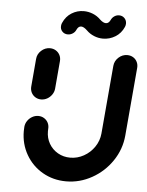

<svg xmlns="http://www.w3.org/2000/svg" viewBox="-50 -719 586 763"><g transform="rotate(5 242.5 -337.0)"><path d="M114.8 -312.6Q101.9 -312.6 91.5 -319.1Q81.1 -325.6 75.7 -336.5Q70.4 -347.4 71.5 -360.4L81.1 -471.1Q82.6 -490.7 97.8 -504.6Q113 -518.5 132.6 -518.5Q145.6 -518.5 155.9 -512.2Q166.3 -505.9 171.9 -495Q177.4 -484.1 176.3 -471.1L166.7 -360.4Q165.6 -347.4 158.1 -336.5Q150.7 -325.6 139.3 -319.1Q127.8 -312.6 114.8 -312.6ZM441.1 -518.1Q454.1 -518.1 464.4 -511.9Q474.8 -505.6 480.2 -494.6Q485.6 -483.7 484.4 -470.7L460.7 -198.5Q455.9 -143.7 424.6 -97.4Q393.3 -51.1 344.8 -24.1Q296.3 3 241.9 3Q190.4 3 148.1 -21.3Q105.9 -45.6 81.7 -87.8Q57.4 -130 57.4 -181.1Q57.4 -186.7 58.1 -198.5Q59.3 -211.5 66.7 -222.4Q74.1 -233.3 85.6 -239.8Q97 -246.3 110 -246.3Q123 -246.3 133.3 -239.8Q143.7 -233.3 149.1 -222.4Q154.4 -211.5 153.3 -198.5Q153 -195.2 153 -188.9Q153 -161.9 165.7 -139.8Q178.5 -117.8 200.7 -105Q223 -92.2 250 -92.2Q278.9 -92.2 304.4 -106.5Q330 -120.7 346.5 -145.2Q363 -169.6 365.6 -198.5L389.3 -470.7Q391.1 -490.4 406.3 -504.3Q421.5 -518.1 441.1 -518.1ZM394.8 -672.6Q407.8 -672.6 416.3 -663.9Q424.8 -655.2 424.8 -642.6Q424.8 -635.6 421.9 -628.9Q410.4 -602.6 387.6 -588.7Q364.8 -574.8 338.5 -574.8Q320 -574.8 302.8 -581.9Q285.6 -588.9 272.6 -601.9Q258.9 -615.2 248.5 -615.2Q237.4 -615.2 230.7 -600.7Q226.7 -591.1 217.6 -585.2Q208.5 -579.3 198.1 -579.3Q184.4 -579.3 175.7 -588.7Q167 -598.1 168.5 -611.9Q169.3 -618.9 171.5 -623Q183 -649.3 205.2 -663.1Q227.4 -677 253.7 -677Q272.2 -677 289.8 -670Q307.4 -663 320.7 -649.6Q334.1 -637 344.8 -637Q355.9 -637 362.6 -650.7Q366.7 -660.4 375.6 -666.5Q384.4 -672.6 394.8 -672.6Z"/></g></svg>

Font: 26F Galaxy Sans Extra Bold
Style: Italic
Weight: 800
Italic angle: -5°
Designer: C₂₉H₂₅N₃O₅
Version: Version 1.200